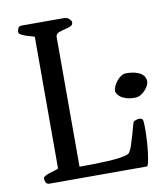

<svg xmlns="http://www.w3.org/2000/svg" viewBox="-76 -723 686 787"><g transform="rotate(-10 267.0 -329.0)"><path d="M48 -24Q48 -30 56 -34.5Q64 -39 74.5 -42.5Q85 -46 96 -49Q107 -52 112 -55V-603Q107 -606 96 -608.5Q85 -611 74.5 -615Q64 -619 56 -623.5Q48 -628 48 -634Q48 -640 51.5 -649Q55 -658 67 -658H239Q257 -658 265 -649.5Q273 -641 273 -636Q273 -624 262 -619.5Q251 -615 237.5 -612Q224 -609 212.5 -604.5Q201 -600 200 -588V-47Q223 -47 254.5 -47.5Q286 -48 317 -49.5Q348 -51 373 -55Q398 -59 407 -65Q415 -74 422 -94.5Q429 -115 435 -136Q441 -157 445.5 -174Q450 -191 453 -192Q457 -194 463 -196Q469 -198 475 -198Q489 -198 490.5 -187Q492 -176 492 -153Q492 -131 490.5 -104.5Q489 -78 486 -55Q483 -32 479.5 -16Q476 0 472 0H67Q55 0 51.5 -9Q48 -18 48 -24ZM397 -327Q397 -336 402 -347Q407 -358 414.5 -367.5Q422 -377 432.5 -384Q443 -391 453 -391Q477 -391 493 -386.5Q509 -382 518 -375Q527 -368 530.5 -359.5Q534 -351 534 -344Q534 -335 528.5 -325Q523 -315 514.5 -306Q506 -297 495.5 -291.5Q485 -286 474 -286Q451 -286 436 -291Q421 -296 412.5 -303Q404 -310 400.5 -317Q397 -324 397 -327Z"/></g></svg>

Font: Asar
Style: Regular
Weight: 400
Designer: Eben Sorkin
Foundry: Eben Sorkin, Pria Ravichandran
Version: Version 1.003; ttfautohint (v1.3) -l 8 -r 50 -G 0 -x 0 -H 45